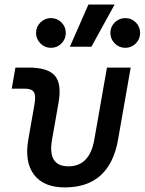

<svg xmlns="http://www.w3.org/2000/svg" viewBox="-20 -815 637 845"><path d="M265.1 9.8Q172.4 9.8 129.9 -45.9Q87.4 -101.6 104.5 -200.2L131.8 -356.4Q138.7 -394 129.2 -409.4Q119.6 -424.8 89.4 -424.8H31.7L47.9 -517.6H105.5Q191.4 -517.6 221.9 -481.4Q252.4 -445.3 237.3 -361.3L209 -200.2Q188.5 -83 281.2 -83Q374.5 -83 395 -200.2L450.7 -517.6H555.2L499.5 -200.2Q462.4 9.8 265.1 9.8ZM287.6 -609.4 369.1 -794.9H484.4L382.3 -609.4ZM204.1 -604.5Q177.2 -604.5 158 -623.8Q138.7 -643.1 138.7 -669.9Q138.7 -697.3 158 -716.3Q177.2 -735.4 204.1 -735.4Q231.4 -735.4 250.5 -716.3Q269.5 -697.3 269.5 -669.9Q269.5 -643.1 250.5 -623.8Q231.4 -604.5 204.1 -604.5ZM531.2 -604.5Q504.4 -604.5 485.1 -623.8Q465.8 -643.1 465.8 -669.9Q465.8 -697.3 485.1 -716.3Q504.4 -735.4 531.2 -735.4Q558.6 -735.4 577.6 -716.3Q596.7 -697.3 596.7 -669.9Q596.7 -643.1 577.6 -623.8Q558.6 -604.5 531.2 -604.5Z"/></svg>

Font: Cascadia Code NF
Style: Italic
Weight: 400
Italic angle: -10°
Monospace: yes
Designer: Aaron Bell
Foundry: Saja Typeworks
Version: Version 2404.023; ttfautohint (v1.8.4)